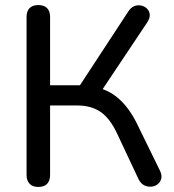

<svg xmlns="http://www.w3.org/2000/svg" viewBox="-20 -732 689 759"><path d="M131 7Q109 7 97 -5.5Q85 -18 85 -41V-665Q85 -688 97 -700Q109 -712 131 -712Q154 -712 166 -700Q178 -688 178 -665V-395H310L285 -378L488 -688Q498 -703 511.5 -708Q525 -713 538.5 -710Q552 -707 561.5 -697.5Q571 -688 572 -674.5Q573 -661 563 -645L374 -362L339 -391Q400 -383 444 -346.5Q488 -310 520 -246L612 -58Q621 -40 617.5 -26Q614 -12 603 -3.5Q592 5 577.5 6Q563 7 550 0.5Q537 -6 528 -23L442 -206Q414 -265 377 -290Q340 -315 286 -315H178V-41Q178 -18 166.5 -5.5Q155 7 131 7Z"/></svg>

Font: Nunito Medium
Style: Regular
Weight: 500
Designer: Vernon Adams
Foundry: Vernon Adams
Version: Version 3.602